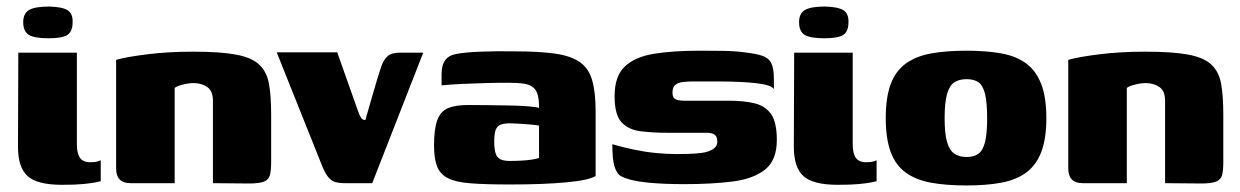

<svg xmlns="http://www.w3.org/2000/svg" viewBox="-20 -560 3792 587"><path d="M169 5Q94 5 64.5 -21.5Q35 -48 35 -111L36 -399H215V-119Q215 -91 224.5 -77.5Q234 -64 256 -64Q271 -64 278.5 -66.5Q286 -69 288 -70V-6Q284 -5 272 -2.5Q260 0 236 2.5Q212 5 169 5ZM128 -443Q85 -443 68 -453.5Q51 -464 51 -492Q51 -519 69 -529.5Q87 -540 130 -540Q171 -539 187 -528.5Q203 -518 202 -492Q202 -464 186.5 -453.5Q171 -443 128 -443Z M379 0Q335 0 335 -45V-377Q366 -386 430 -394Q494 -402 571 -402Q654 -402 702 -393Q750 -384 773 -362Q796 -340 802.5 -303Q809 -266 809 -209V-66Q809 -40 805.5 -25.5Q802 -11 787.5 -5Q773 1 741 1L631 0V-252Q631 -282 613.5 -294Q596 -306 571 -306Q562 -306 551 -304Q540 -302 530 -299Q520 -296 514 -291V0Z M1034 0Q1017 0 1005 -3.5Q993 -7 983.5 -18.5Q974 -30 964 -55L826 -400H1011L1074 -222Q1079 -208 1083.5 -200.5Q1088 -193 1097 -193Q1109 -234 1120.5 -274.5Q1132 -315 1145 -355Q1152 -376 1164 -387.5Q1176 -399 1203 -399H1274L1118 0Z M1539 4Q1465 4 1419 0.5Q1373 -3 1349 -15.5Q1325 -28 1316 -52Q1307 -76 1307 -115Q1307 -166 1317 -193Q1327 -220 1350 -229.5Q1373 -239 1411 -239Q1437 -239 1470.5 -238.5Q1504 -238 1536.5 -237.5Q1569 -237 1594.5 -235Q1620 -233 1628 -230Q1628 -255 1624 -270Q1620 -285 1609 -293.5Q1598 -302 1580 -304.5Q1562 -307 1534 -307Q1499 -307 1463.5 -306Q1428 -305 1394.5 -303.5Q1361 -302 1330 -299V-332Q1330 -361 1341 -376Q1352 -391 1375 -395Q1400 -400 1448.5 -402Q1497 -404 1555 -403Q1629 -403 1677.5 -396Q1726 -389 1753 -370Q1780 -351 1790.5 -314.5Q1801 -278 1801 -219V-22Q1781 -9 1711.5 -2.5Q1642 4 1539 4ZM1538 -68Q1558 -68 1575 -69Q1592 -70 1605.5 -72Q1619 -74 1628 -77V-176Q1618 -178 1599.5 -179.5Q1581 -181 1564 -182Q1547 -183 1539 -183Q1522 -183 1511 -179Q1500 -175 1495.5 -163Q1491 -151 1491 -127Q1491 -105 1495 -92Q1499 -79 1509 -73.5Q1519 -68 1538 -68Z M2071 3Q2045 3 2017 2Q1989 1 1962.5 -1.5Q1936 -4 1914 -9Q1893 -14 1879.5 -21Q1866 -28 1859 -50Q1852 -72 1852 -119Q1887 -109 1921 -102Q1955 -95 1987.5 -92Q2020 -89 2049 -89Q2063 -89 2084 -89.5Q2105 -90 2125 -92.5Q2145 -95 2159 -103.5Q2173 -112 2173 -127Q2173 -143 2164.5 -148.5Q2156 -154 2142 -154H2023Q1974 -154 1937 -159Q1900 -164 1879.5 -187Q1859 -210 1859 -266Q1859 -327 1890 -356.5Q1921 -386 1979 -395.5Q2037 -405 2119 -405Q2149 -405 2188.5 -404.5Q2228 -404 2256 -400Q2291 -396 2310.5 -389.5Q2330 -383 2338 -367Q2346 -351 2346 -318V-287Q2341 -297 2315 -302Q2289 -307 2252 -309Q2215 -311 2174.5 -311Q2134 -311 2099 -311Q2081 -311 2066.5 -309Q2052 -307 2044 -300Q2036 -293 2036 -277Q2036 -265 2041 -260Q2046 -255 2055 -253.5Q2064 -252 2075 -252H2211Q2255 -252 2287.5 -244Q2320 -236 2337.5 -211Q2355 -186 2355 -132Q2355 -70 2319 -41.5Q2283 -13 2219.5 -5Q2156 3 2071 3Z M2541 5Q2466 5 2436.5 -21.5Q2407 -48 2407 -111L2408 -399H2587V-119Q2587 -91 2596.5 -77.5Q2606 -64 2628 -64Q2643 -64 2650.5 -66.5Q2658 -69 2660 -70V-6Q2656 -5 2644 -2.5Q2632 0 2608 2.5Q2584 5 2541 5ZM2500 -443Q2457 -443 2440 -453.5Q2423 -464 2423 -492Q2423 -519 2441 -529.5Q2459 -540 2502 -540Q2543 -539 2559 -528.5Q2575 -518 2574 -492Q2574 -464 2558.5 -453.5Q2543 -443 2500 -443Z M2935 7Q2872 7 2826 -1.5Q2780 -10 2749 -32.5Q2718 -55 2703 -95.5Q2688 -136 2688 -199Q2688 -262 2703 -302.5Q2718 -343 2749 -365.5Q2780 -388 2826 -396.5Q2872 -405 2935 -405Q2997 -405 3042.5 -396.5Q3088 -388 3118 -365.5Q3148 -343 3163.5 -302.5Q3179 -262 3179 -199Q3179 -136 3163.5 -95.5Q3148 -55 3117.5 -32.5Q3087 -10 3041.5 -1.5Q2996 7 2935 7ZM2935 -80Q2958 -80 2971.5 -90Q2985 -100 2991.5 -125.5Q2998 -151 2998 -199Q2998 -247 2991.5 -273Q2985 -299 2971.5 -308.5Q2958 -318 2935 -318Q2913 -318 2898 -308.5Q2883 -299 2875.5 -273Q2868 -247 2868 -199Q2868 -151 2875.5 -125.5Q2883 -100 2898 -90Q2913 -80 2935 -80Z M3290 0Q3246 0 3246 -45V-377Q3277 -386 3341 -394Q3405 -402 3482 -402Q3565 -402 3613 -393Q3661 -384 3684 -362Q3707 -340 3713.5 -303Q3720 -266 3720 -209V-66Q3720 -40 3716.5 -25.5Q3713 -11 3698.5 -5Q3684 1 3652 1L3542 0V-252Q3542 -282 3524.5 -294Q3507 -306 3482 -306Q3473 -306 3462 -304Q3451 -302 3441 -299Q3431 -296 3425 -291V0Z"/></svg>

Font: Genos Thin ExtraBold
Style: Regular
Weight: 800
Version: Version 1.010